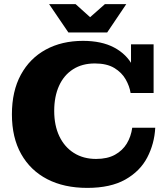

<svg xmlns="http://www.w3.org/2000/svg" viewBox="-20 -898 818 935"><path d="M405 17Q292 17 210 -25.5Q128 -68 83 -148Q38 -228 38 -341Q38 -454 81.5 -534Q125 -614 203 -656.5Q281 -699 384 -699Q475 -699 536 -666.5Q597 -634 627 -576.5Q657 -519 657 -445H616Q611 -478 592 -511.5Q573 -545 536.5 -567Q500 -589 442 -589Q380 -589 335.5 -560.5Q291 -532 267.5 -480Q244 -428 244 -358Q244 -287 269 -234.5Q294 -182 340 -153Q386 -124 448 -124Q503 -124 540 -144.5Q577 -165 597.5 -199Q618 -233 624 -276H736Q732 -198 697 -131Q662 -64 590 -23.5Q518 17 405 17ZM657 -445 618 -529V-682H728V-445ZM313 -740 219 -878H348L457 -780H380L491 -878H595L502 -740Z"/></svg>

Font: Montagu Slab 24pt
Style: Bold
Weight: 700
Designer: Florian Karsten
Foundry: Florian Karsten
Version: Version 1.000